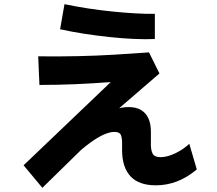

<svg xmlns="http://www.w3.org/2000/svg" viewBox="-20 -827 1040 920"><path d="M183 73 93 -35 511 -434Q424 -427 339 -423.5Q254 -420 169 -420L163 -557Q268 -556 356.5 -558Q445 -560 527.5 -565Q610 -570 694 -576L744 -475L459 -229L469 -207ZM727 61Q645 61 605 17.5Q565 -26 565 -108V-143Q565 -166 559 -180.5Q553 -195 528 -195Q504 -195 470.5 -179Q437 -163 393.5 -129Q350 -95 296 -41L246 -122Q282 -163 328.5 -197.5Q375 -232 423 -258Q471 -284 516 -299Q561 -314 596 -314Q633 -314 656.5 -299.5Q680 -285 691.5 -259Q703 -233 703 -197V-132Q703 -109 711 -91.5Q719 -74 750 -74Q782 -74 821 -93Q860 -112 887 -138L923 -15Q876 24 827.5 42.5Q779 61 727 61ZM722 -640Q677 -638 621.5 -640.5Q566 -643 504.5 -649.5Q443 -656 382 -665.5Q321 -675 268 -687L289 -807Q341 -796 399.5 -787Q458 -778 516.5 -772Q575 -766 628 -763Q681 -760 722 -761Z"/></svg>

Font: Murecho Thin
Style: Bold
Weight: 700
Version: Version 1.010